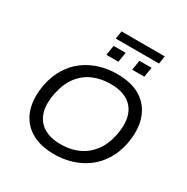

<svg xmlns="http://www.w3.org/2000/svg" viewBox="-217 -1179 1337 1373"><g transform="rotate(30 451.0 -492.0)"><path d="M414 9Q294 9 216.5 -40.5Q139 -90 110.5 -179Q82 -268 105 -387Q122 -468 160.5 -529.5Q199 -591 254 -631.5Q309 -672 376.5 -693Q444 -714 521 -714Q644 -714 720 -664.5Q796 -615 825 -526Q854 -437 831 -319Q814 -237 775 -175.5Q736 -114 681 -73.5Q626 -33 558.5 -12Q491 9 414 9ZM419 -76Q499 -76 563 -104.5Q627 -133 671.5 -190.5Q716 -248 734 -335Q762 -477 704.5 -553Q647 -629 516 -629Q437 -629 372.5 -601Q308 -573 264.5 -516Q221 -459 202 -371Q173 -230 231 -153Q289 -76 419 -76ZM384 -928 394 -993H751L741 -928ZM384 -794 397 -875H496L483 -794ZM597 -794 610 -875H710L697 -794Z"/></g></svg>

Font: Nunito Sans 7pt SemiExpanded
Style: Italic
Weight: 400
Width: 6
Italic angle: -9°
Designer: Vernon Adams
Foundry: Vernon Adams
Version: Version 3.101;gftools[0.9.27]